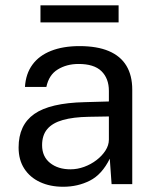

<svg xmlns="http://www.w3.org/2000/svg" viewBox="-20 -703 593 733"><path d="M221.3 10Q171.2 10 132.8 -7.9Q94.3 -25.7 72.7 -59.2Q51 -92.6 51 -139.9Q51 -225.9 110.9 -267.9Q170.8 -310 303.6 -313L395.7 -315.6V-356Q395.7 -403.6 367.2 -431.4Q338.7 -459.1 279 -458.8Q234.4 -458.6 200.6 -437.9Q166.7 -417.3 157 -371.1H75.3Q78.3 -421.3 103.8 -456.1Q129.2 -490.9 175 -508.9Q220.9 -527 283.4 -527Q350.8 -527 395.5 -508Q440.3 -489 462.6 -451.9Q484.9 -414.8 484.9 -360.8V0H406L399.1 -97.1Q369.2 -36.7 323.1 -13.4Q277 10 221.3 10ZM249.2 -56.6Q275.3 -56.6 301.2 -66Q327 -75.4 348.3 -91.7Q369.6 -108 382.6 -128.2Q395.6 -148.4 395.7 -169.8V-258.4L319.1 -257.1Q259.7 -256.1 220.1 -244.9Q180.5 -233.8 160.6 -210.4Q140.7 -187 140.7 -148.8Q140.7 -105.3 171.1 -80.9Q201.5 -56.6 249.2 -56.6ZM432.8 -682.7V-617.5H134.5V-682.7Z"/></svg>

Font: Public Sans Thin
Style: Regular
Weight: 100
Designer: The Public Sans project authors (U.S. Web Design System). Libre Franklin designed by Pablo Impallari and Rodrigo Fuenzal
Version: Version 1.008